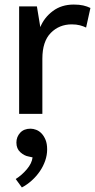

<svg xmlns="http://www.w3.org/2000/svg" viewBox="-20 -500 418 843"><path d="M64 0V-472H142L157 -381Q174 -423 212 -451.5Q250 -480 304 -480Q328 -480 345.5 -476Q363 -472 377 -465L358 -379Q346 -385 330.5 -389Q315 -393 295 -393Q240 -393 203 -355.5Q166 -318 166 -242V0ZM105 187Q87 184 69.5 168.5Q52 153 52 126Q52 101 68.5 83Q85 65 114 65Q126 65 139 70Q152 75 162.5 86Q173 97 180 114Q187 131 187 156Q187 181 178.5 205.5Q170 230 155 252Q140 274 119.5 292.5Q99 311 76 323L49 286Q76 269 98 243Q120 217 123 191Z"/></svg>

Font: Mukta Mahee Medium
Style: Regular
Weight: 500
Designer: Shuchita Grover, Noopur Datye, Girish Dalvi, Yashodeep Gholap
Foundry: Ek Type
Version: Version 2.538;PS 1.000;hotconv 16.6.51;makeotf.lib2.5.65220;